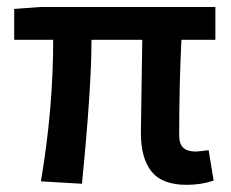

<svg xmlns="http://www.w3.org/2000/svg" viewBox="-20 -511 651 541"><path d="M505.9 9.8Q437 9.8 407 -27.6Q377 -64.9 377 -136.2Q377 -156.2 378.7 -254.4Q380.4 -352.5 380.9 -398.9H237.8Q237.8 -263.7 210.9 6.8L95.2 0Q129.9 -203.6 129.9 -398.9H20V-485.8L91.8 -491.2H586.9V-398.9H491.2Q484.9 -271.5 484.9 -129.9Q484.9 -105 496.6 -94.5Q508.3 -84 532.2 -84Q537.6 -84 567.9 -87.9L582 -2Q545.9 9.8 505.9 9.8Z"/></svg>

Font: Source Sans 3 Semibold
Style: Regular
Weight: 600
Designer: Paul D. Hunt
Foundry: Adobe
Version: Version 3.052;hotconv 1.1.0;makeotfexe 2.6.0